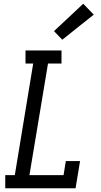

<svg xmlns="http://www.w3.org/2000/svg" viewBox="-20 -1004 540 1024"><path d="M8 0V-70H59L157 -665H116V-735H308V-665H236L137 -70H319L331 -145H407L383 0ZM312 -792 268 -838 424 -984 480 -926Z"/></svg>

Font: Iosevka Curly Slab Oblique
Style: Regular
Weight: 400
Italic angle: -9°
Monospace: yes
Designer: Belleve Invis
Foundry: Belleve Invis
Version: Version 11.1.0; ttfautohint (v1.8.3)